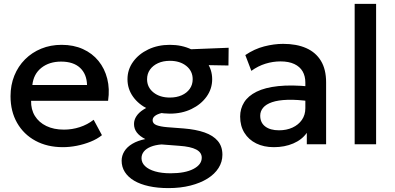

<svg xmlns="http://www.w3.org/2000/svg" viewBox="-20 -740 2026 985"><path d="M302.5 15Q222.5 15 162 -17.8Q101.5 -50.5 67.8 -109.5Q34 -168.5 34 -246.5Q34 -303.5 53.5 -351.8Q73 -400 108.5 -435.5Q144 -471 191.8 -490.5Q239.5 -510 296 -510Q357.5 -510 405.5 -488.2Q453.5 -466.5 485.2 -427.5Q517 -388.5 530.2 -336.2Q543.5 -284 534.5 -223H139.5Q138.5 -178.5 159 -145.2Q179.5 -112 217.8 -93.5Q256 -75 308 -75Q350 -75 389.2 -87.8Q428.5 -100.5 460.5 -125.5L503 -46.5Q479 -27 445 -13.2Q411 0.5 374 7.8Q337 15 302.5 15ZM146 -304H426.5Q425 -360 390.8 -392Q356.5 -424 293.5 -424Q232.5 -424 192.2 -392Q152 -360 146 -304Z M844 225Q788.5 225 744 215.2Q699.5 205.5 668.2 187Q637 168.5 620.5 142.5Q604 116.5 604 84.5Q604 59 617.8 36.5Q631.5 14 658.8 -2.2Q686 -18.5 725.5 -26.5Q696 -41.5 681.8 -60.5Q667.5 -79.5 667.5 -104Q667.5 -125 679.8 -143.8Q692 -162.5 714.8 -177.2Q737.5 -192 768.5 -201.5Q799.5 -211 837 -212.5L861 -164.5Q830 -165 808.2 -159.8Q786.5 -154.5 774.8 -145.2Q763 -136 763 -123Q763 -106 782.5 -98.2Q802 -90.5 837.5 -87.5L922.5 -81Q985 -76 1029.2 -60.5Q1073.5 -45 1097.2 -17Q1121 11 1121 54Q1121 90.5 1101.2 121.8Q1081.5 153 1044.8 176Q1008 199 957 212Q906 225 844 225ZM855 149Q929.5 149 972.2 126.8Q1015 104.5 1015 69Q1015 42 986.5 27Q958 12 899.5 8L808.5 1Q776.5 3.5 753.2 13Q730 22.5 718 37.5Q706 52.5 706 71.5Q706 94.5 724 112Q742 129.5 775.5 139.2Q809 149 855 149ZM851.5 -157Q789.5 -157 740.2 -180.5Q691 -204 662.5 -244Q634 -284 634 -333.5Q634 -383 662.8 -423Q691.5 -463 740.8 -486.5Q790 -510 851.5 -510Q913 -510 962 -486.5Q1011 -463 1039.8 -423Q1068.5 -383 1068.5 -333.5Q1068.5 -284.5 1040 -244.5Q1011.5 -204.5 962.5 -180.8Q913.5 -157 851.5 -157ZM851.5 -239.5Q885.5 -239.5 912 -251.2Q938.5 -263 953.5 -284.2Q968.5 -305.5 968.5 -333.5Q968.5 -375.5 935.8 -401.8Q903 -428 851.5 -428Q817 -428 790.8 -416Q764.5 -404 749.5 -382.8Q734.5 -361.5 734.5 -333.5Q734.5 -292 767.2 -265.8Q800 -239.5 851.5 -239.5ZM928.5 -408 887.5 -484.5 1153 -495 1152 -404Z M1385 15Q1333.5 15 1294.5 -4.2Q1255.5 -23.5 1233.8 -58.8Q1212 -94 1212 -142Q1212 -182.5 1232.5 -215.2Q1253 -248 1296.2 -269.5Q1339.5 -291 1407.5 -298.2Q1475.5 -305.5 1571 -296L1573 -220Q1505 -229.5 1456 -228Q1407 -226.5 1375.8 -215.8Q1344.5 -205 1329.8 -187.2Q1315 -169.5 1315 -146.5Q1315 -110.5 1340.8 -91Q1366.5 -71.5 1411.5 -71.5Q1450 -71.5 1480.5 -85.5Q1511 -99.5 1528.8 -125Q1546.5 -150.5 1546.5 -185V-316.5Q1546.5 -349.5 1532.5 -373.8Q1518.5 -398 1490 -411.5Q1461.5 -425 1419 -425Q1380 -425 1342 -413.2Q1304 -401.5 1269.5 -376.5L1238.5 -457.5Q1285 -489 1335.5 -502Q1386 -515 1432.5 -515Q1501.5 -515 1550.8 -493.2Q1600 -471.5 1626.5 -427.8Q1653 -384 1653 -317.5V0H1554V-58.5Q1529 -23 1484.5 -4Q1440 15 1385 15Z M1799.5 0V-720H1909.5V0Z"/></svg>

Font: Geologica Roman
Style: Regular
Weight: 400
Designer: Sindre Bremnes, Frode Helland
Foundry: Monokrom Skriftforlag AS
Version: Version 1.010;gftools[0.9.28]